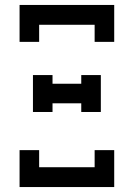

<svg xmlns="http://www.w3.org/2000/svg" viewBox="-20 -755 540 775"><path d="M59 -586V-735H441V-586H362V-655H138V-586ZM113 -303V-452H192V-417H308V-452H387V-303H308V-338H192V-303ZM59 0V-149H138V-80H362V-149H441V0Z"/></svg>

Font: Iosevka Slab Medium
Style: Regular
Weight: 500
Monospace: yes
Designer: Belleve Invis
Foundry: Belleve Invis
Version: Version 11.1.1; ttfautohint (v1.8.3)